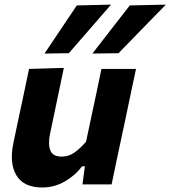

<svg xmlns="http://www.w3.org/2000/svg" viewBox="-20 -797 737 830"><path d="M163 13.5Q82.5 13.5 51 -39Q19.5 -91.5 38 -179.5Q46 -218.5 57.5 -272Q72.5 -342 83.5 -393.8Q94.5 -445.5 105.5 -499L256 -503.5Q245 -450.5 234 -398.5Q223 -346.5 211.5 -290.5L196.5 -219.5Q187 -174 197.5 -147Q208 -120 247 -120Q277.5 -120 302.8 -138.2Q328 -156.5 352 -184.5L374.5 -290.5Q386.5 -346.5 397 -396Q407.5 -445.5 418.5 -499H568Q556.5 -445.5 545.5 -393.5Q534.5 -341.5 520 -271.5L508 -216Q495 -154 484.2 -103.8Q473.5 -53.5 462.5 0H336.5L347 -78H334.5Q306.5 -39.5 260.8 -13Q215 13.5 163 13.5ZM379.5 -565.5Q420.5 -618.5 460.5 -670Q500.5 -721.5 541 -773.5L697 -777Q644 -723 593 -670.5Q542 -618 492.5 -567ZM172.5 -565.5Q208 -618.5 242.5 -670Q277 -721.5 312 -773.5L460 -777Q413 -723 367.5 -670.5Q322 -618 277.5 -567Z"/></svg>

Font: Commissioner
Style: Bold Italic
Weight: 700
Italic angle: -12°
Designer: Kostas Bartsokas
Foundry: Kostas Bartsokas
Version: Version 1.000; ttfautohint (v1.8.3)